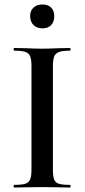

<svg xmlns="http://www.w3.org/2000/svg" viewBox="-20 -840 379 860"><path d="M293 -12Q296 -12 296 -6Q296 0 293 0Q261 0 242 -1L168 -2L96 -1Q77 0 44 0Q41 0 41 -6Q41 -12 44 -12Q78 -12 93.5 -17Q109 -22 115 -36.5Q121 -51 121 -81V-544Q121 -574 115 -588Q109 -602 93.5 -607.5Q78 -613 44 -613Q41 -613 41 -619Q41 -625 44 -625L96 -624Q140 -622 168 -622Q199 -622 243 -624L293 -625Q296 -625 296 -619Q296 -613 293 -613Q260 -613 244 -607Q228 -601 222.5 -586.5Q217 -572 217 -542V-81Q217 -50 222.5 -36Q228 -22 243.5 -17Q259 -12 293 -12ZM115 -768Q115 -792 130 -806Q145 -820 170 -820Q195 -820 209 -806Q223 -792 223 -768Q223 -742 209 -727.5Q195 -713 170 -713Q145 -713 130 -728Q115 -743 115 -768Z"/></svg>

Font: Cormorant Infant SemiBold
Style: Regular
Weight: 600
Designer: Christian Thalmann (Catharsis Fonts)
Foundry: Catharsis Fonts
Version: Version 4.000